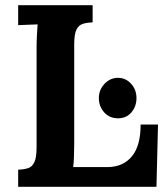

<svg xmlns="http://www.w3.org/2000/svg" viewBox="-20 -720 640 740"><path d="M50 0V-66Q73 -67 88.5 -72Q104 -77 112.5 -95Q121 -113 121 -153V-536Q121 -563 122.5 -588Q124 -613 125 -626Q109 -625 85 -624.5Q61 -624 50 -623V-700H337V-634Q315 -633 299 -628Q283 -623 274.5 -605.5Q266 -588 266 -547V-164Q266 -137 265 -113Q264 -89 262 -76H396Q455 -77 488.5 -117.5Q522 -158 522 -240H589L583 0ZM435 -264Q402 -264 381.5 -287Q361 -310 361 -342Q361 -374 383 -397Q405 -420 434 -420Q465 -420 485.5 -397Q506 -374 506 -342Q506 -310 486.5 -287Q467 -264 435 -264Z"/></svg>

Font: Lora
Style: Weight 700
Weight: 700
Designer: Olga Karpushina, Alexei Vanyashin (Cyrillic)
Foundry: Cyreal
Version: Version 3.001